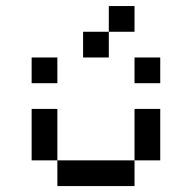

<svg xmlns="http://www.w3.org/2000/svg" viewBox="-20 -628 648 648"><path d="M173.6 -86.8H434V0H173.6ZM347.2 -520.8V-434H260.4V-520.8ZM86.8 -347.2V-434H173.6V-347.2ZM347.2 -520.8V-607.6H434V-520.8ZM434 -347.2V-434H520.8V-347.2ZM434 -260.4H520.8V-86.8H434ZM173.6 -86.8H86.8V-260.4H173.6Z"/></svg>

Font: 8-bit Operator+ 8
Style: Regular
Weight: 400
Designer: GrandChaos9000
Version: Version 1.3.0 - August 1, 2014